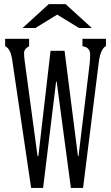

<svg xmlns="http://www.w3.org/2000/svg" viewBox="-20 -899 540 931"><path d="M89.4 -763.2 216.3 -878.9H298.3L425.3 -763.2H363.3L257.3 -828.1L151.4 -763.2ZM4.9 -674.8V-710.9H121.1V-674.8Q96.7 -662.1 96.7 -641.6Q96.7 -624 100.1 -600.1L162.1 -142.1H166L225.1 -652.8H293L357.9 -142.1H360.8L415 -592.8Q416 -602.5 416.5 -613.3Q417 -624 417 -635.3Q417 -669.9 379.9 -674.8V-710.9H493.7V-675.8Q467.3 -661.6 459 -597.2L382.8 12.2H323.7L254.9 -502.9H252L189 12.2H130.9L39.1 -608.9Q30.8 -664.1 4.9 -674.8Z"/></svg>

Font: BIZ UDMincho
Style: Regular
Weight: 400
Monospace: yes
Designer: TypeBank Co., Ltd.
Foundry: Morisawa Inc.
Version: Version 1.06